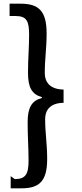

<svg xmlns="http://www.w3.org/2000/svg" viewBox="-20 -891 447 1042"><path d="M38 65V131H96C192 131 236 94 236 -28C236 -111 225 -168 225 -245C225 -288 247 -332 325 -333V-405C246 -406 223 -451 223 -494C223 -572 233 -628 233 -710C233 -834 188 -871 91 -871H32V-804H65C124 -804 138 -777 138 -703C138 -635 132 -574 132 -496C132 -416 153 -379 207 -364V-359C152 -345 130 -307 130 -227C130 -150 135 -89 135 -20C135 53 120 81 60 81Z"/></svg>

Font: GenEiGothic-pro-SemiBold
Style: Regular
Weight: 500
Designer: Ryoko NISHIZUKA (kana & ideographs); Paul D. Hunt (Latin, Greek & Cyrillic); Wenlong ZHANG (bopomofo); Sandoll Communica
Foundry: Adobe Systems Incorporated; o_tamon
Version: Version 1.000.140830